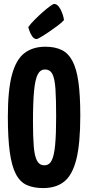

<svg xmlns="http://www.w3.org/2000/svg" viewBox="-20 -948 449 978"><path d="M200 10Q151 10 116.5 -5.5Q82 -21 61 -61Q40 -101 30 -172Q20 -243 20 -354Q20 -490 41 -567.5Q62 -645 104.5 -677.5Q147 -710 211 -710Q260 -710 294 -693.5Q328 -677 349 -637.5Q370 -598 379.5 -530Q389 -462 389 -358Q389 -217 369 -137Q349 -57 307.5 -23.5Q266 10 200 10ZM206 -106Q231 -106 243.5 -131Q256 -156 261 -211Q266 -266 266 -354Q266 -441 262.5 -494Q259 -547 247 -570.5Q235 -594 209 -594Q185 -594 172 -568.5Q159 -543 153.5 -485Q148 -427 148 -329Q148 -251 152 -202Q156 -153 168.5 -129.5Q181 -106 206 -106ZM167 -749Q153 -749 143 -764.5Q133 -780 128.5 -795Q124 -810 124 -810Q137 -828 157 -848Q177 -868 198 -886.5Q219 -905 235 -916.5Q251 -928 255 -928Q274 -928 288 -901Q302 -874 306 -846Q297 -835 276 -819Q255 -803 231.5 -787Q208 -771 189.5 -760Q171 -749 167 -749Z"/></svg>

Font: Yanone Kaffeesatz ExtraLight
Style: Bold
Weight: 700
Version: Version 2.003